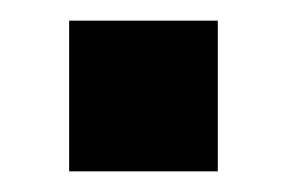

<svg xmlns="http://www.w3.org/2000/svg" viewBox="-20 -166 272 186"><path d="M47 -146H191V0H47Z"/></svg>

Font: Oswald SemiBold
Style: Regular
Weight: 400
Version: Version